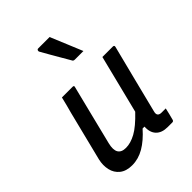

<svg xmlns="http://www.w3.org/2000/svg" viewBox="-234 -937 1067 1067"><g transform="rotate(-45 300.0 -403.5)"><path d="M160 -532H244Q256 -532 252 -521Q230 -433 208 -345Q186 -257 164 -168Q143 -82 214 -82Q251 -82 293 -105Q335 -128 392 -188Q412 -270 433 -352Q454 -434 478 -532H560Q572 -532 569 -520Q544 -420 517.5 -317Q491 -214 468 -120Q464 -106 465 -99Q466 -92 470 -88Q477 -81 492 -81H525Q521 -64 516.5 -44.5Q512 -25 507 -8Q504 0 496 0H459Q414 0 390.5 -24.5Q367 -49 370 -93H355Q310 -42 264.5 -15.5Q219 11 170 11Q124 11 96.5 -11Q69 -33 61 -68.5Q53 -104 62 -143Q80 -216 98.5 -289Q117 -362 135 -435Q142 -459 148 -483.5Q154 -508 160 -532ZM349 -818Q369 -771 388.5 -723Q408 -675 427 -630H360Q348 -630 345 -638Q326 -671 311 -696.5Q296 -722 282 -746.5Q268 -771 251 -801Q248 -806 250.5 -812Q253 -818 260 -818Z"/></g></svg>

Font: Recursive Mn Lnr St
Style: Italic
Weight: 400
Italic angle: -15°
Monospace: yes
Version: Version 1.079;hotconv 1.0.112;makeotfexe 2.5.65598; ttfautoh